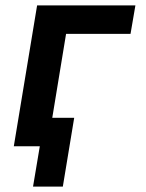

<svg xmlns="http://www.w3.org/2000/svg" viewBox="-20 -540 540 709"><path d="M212 149H102L127 0H31L117 -520H480L462 -415H224L173 -105H254Z"/></svg>

Font: Iosevka Term Curly XBd Obl
Style: Regular
Weight: 800
Italic angle: -9°
Designer: Belleve Invis
Foundry: Belleve Invis
Version: Version 32.3.0